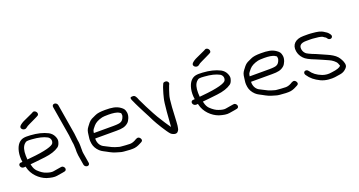

<svg xmlns="http://www.w3.org/2000/svg" viewBox="-42 -1289 3537 1892"><g transform="rotate(-20 1727.0 -343.0)"><path d="M246.1 -590C280.1 -605.2 306 -619.3 331.3 -631L331.7 -631.2L344.1 -638C359.9 -645.8 357.6 -663.8 350.1 -675C343.4 -685.2 328.2 -697 311.7 -687.3L299.9 -680.8C272.9 -668.7 244.6 -654.6 210.3 -639.8C188.1 -630.3 167.6 -616.6 155.8 -604.4C142.7 -591.1 147 -574.9 159.9 -564.9C172.7 -554.9 192.9 -553.3 205.4 -565.8C212 -572.4 225.7 -580.9 246.1 -590ZM102.4 -309C101.5 -362.8 112.4 -399.8 133.9 -422.2C154 -443.1 165.3 -442.9 214.7 -439.5C280.7 -435.1 332.1 -422.5 367.9 -402.8C390.3 -390.5 403.1 -362.4 389.2 -334.8C378.3 -310.9 299.2 -285.4 134.8 -270.9C122.7 -269.8 114.4 -269 104.4 -267.9C103.1 -278.4 102.2 -293.1 102.4 -309ZM43.1 -206.5H51.9L63.6 -207.9L65.8 -199.2C83 -120.1 149.7 -56.1 218.5 -31.5L218.8 -31.4L219.1 -31.3C262.8 -17.7 297.6 -12.2 324.1 -16.8C346.4 -20.7 367.3 -24.1 386.9 -27C404.1 -29.8 417.1 -31.3 423.4 -41.2C431.4 -53.9 423.9 -72.1 410.6 -80.7C404.3 -84.8 396.8 -86.5 388.5 -84.2L354.7 -78.8C342.8 -77.2 326.5 -74.4 306.2 -70.7C290 -67.8 266.2 -70.9 234.6 -82.5L234.3 -82.6L233.9 -82.7C209.5 -90.4 182.2 -107.8 152.6 -136.5C137.5 -152.1 127 -172.3 121 -198.3C119.8 -203.5 118.7 -208 117.5 -212.6C167 -217.5 185.2 -218.8 274 -229.3C338.8 -237 387 -253.1 422.5 -278.1C437.3 -288.5 446.2 -307.4 451.8 -332.9C455.2 -348.5 451 -366.6 441.6 -386.8C431.5 -408.4 414.8 -425.7 392 -438.2C342.4 -463.5 283.4 -477.8 212.5 -482C151.4 -485.7 119.4 -483.1 87.8 -449.3C54.7 -412.5 37.3 -338.5 50.1 -262.5C46.5 -262 42.3 -261.5 41.8 -261.5H33.9C19.5 -261.5 8.3 -250.2 10.9 -234.5C13.4 -219.6 27.5 -206.5 43.1 -206.5Z M660.9 -30.5 642.6 -140.3C639.2 -161.2 642.7 -167.3 640.8 -198.5L641 -215.9L640.9 -216.2C640.2 -227.8 640.8 -241.1 638.4 -256L635 -275.9L626.7 -350.1L574 -666.5C571.4 -682.1 556.9 -694 541.9 -694C526.9 -694 516.4 -682.1 519 -666.5L571.6 -350.7L579.8 -277.5L583.2 -257C585 -246.1 584.2 -235.6 585 -222.5L586 -204.9C584.9 -187.1 585 -156.3 588.6 -134.6L605.9 -30.5C608.4 -15.5 623.4 -4 638.3 -4C654.1 -4 663.2 -16.6 660.9 -30.5Z M815.4 -317C817.1 -321.1 827.1 -335.2 845.6 -356.7C865.3 -379 895.7 -395.3 938.9 -405.9C948.4 -408.3 971.3 -410 1005.2 -410C1048.8 -410 1093.4 -405.1 1115.4 -389.7C1132.5 -377.7 1127.6 -386.7 1131 -366C1132.3 -358.6 1131.7 -352 1128.8 -344.6C1120.2 -319 1107.8 -304.7 1092.9 -298.5L1092.3 -298.2L1091.7 -297.9C1082.2 -292.5 1057 -288.5 1016.4 -288.5L808.9 -288.5C810.3 -298.4 812.1 -308.9 815.4 -317ZM1025.6 -233.5C1083.9 -233.5 1118.7 -238.6 1151.7 -268.2C1170.7 -285.2 1191.9 -330.9 1186 -366.5C1180.4 -399.8 1171.4 -411.2 1146.1 -429.4C1105.1 -458.9 1058.4 -465 990.4 -465C942.2 -465 906.7 -460.3 883.5 -448.7C868.6 -441.7 853.9 -434.8 839.2 -428.1C811.8 -414 793.2 -384.2 779.6 -366.6C762.5 -344.3 757.1 -327.4 753.2 -291.3C749.5 -255.2 743.4 -243.6 750.9 -199C756.2 -167.2 772.7 -138.2 799.2 -113.2C821.5 -92.1 845.9 -84.4 864.3 -73.2C881.8 -62.5 897.7 -55.3 916.2 -46.4C937.2 -36.2 973.1 -28.4 990.9 -22.2C1005.9 -17 1036 -14.6 1088.7 -11.5L1089.1 -11.5H1117.8C1143.9 -11.5 1170.5 -19.7 1198.2 -34.8L1217.5 -44.8C1223.9 -48.3 1229.5 -53.6 1230.3 -62.2C1231.1 -69.5 1227.9 -76.7 1223.7 -82.5C1204.9 -109 1182 -93.9 1164.8 -83C1144.3 -72 1125.1 -66.5 1107.2 -66.5C1074 -66.5 1041.2 -70.3 1014.3 -72.4C991.9 -74.2 994.1 -77.4 960.9 -85.8C945.7 -89.7 920 -101 885.8 -119.8C876.8 -125.2 868.1 -129.7 859.5 -133.4C830.8 -145.5 810.3 -172.1 804.4 -207.5C802.3 -220.3 802.8 -225.4 803.5 -233.5Z M1271.9 -465.3C1275.6 -457.8 1278.2 -452.4 1279.3 -449.6C1287.3 -428 1297.4 -412.6 1308.7 -387.2C1323.5 -354.7 1359.7 -289.1 1374.5 -259.1L1400 -208.1C1418.3 -171.4 1486.9 -58.2 1515.8 -27.6C1521.9 -20.8 1533.7 -13.7 1547.1 -9.6C1584.7 2.3 1595.1 -27 1597.8 -30.5C1603.9 -39.3 1602 -44.1 1604.9 -52.5C1608.2 -62.7 1610.1 -83.3 1612.1 -117.4C1613.7 -151.5 1616 -200.6 1619.9 -264.5C1624 -326.3 1629.8 -367.6 1636.2 -386.7C1649.6 -428.2 1649.8 -433.6 1666.7 -477.2L1671.9 -487L1672 -487.9C1679.3 -501.9 1668.8 -516.7 1656.2 -522.6C1644.9 -526 1628.8 -525.5 1620.8 -517.9L1615.6 -507C1608.1 -491.7 1601.3 -473 1595 -451C1587.1 -422.2 1583 -416.2 1574.8 -378.1C1568.4 -355.9 1562.5 -310.6 1556.2 -240.2C1550.2 -168.8 1546.6 -122.5 1545.6 -100.7C1545.1 -94.9 1544.5 -89.9 1543.8 -84.9C1512.8 -130.9 1495.6 -153.8 1452 -226.1L1423.9 -275.9C1407 -308.7 1392.4 -336.8 1380.2 -359.5C1360.5 -397 1356.4 -412 1339.4 -443.5C1335.4 -450.4 1327.1 -487.1 1305.1 -497C1290.7 -500.1 1274.6 -498.9 1268.5 -493.5C1265.2 -485 1267.2 -474.9 1271.9 -465.3Z M2053.1 -590C2087.1 -605.2 2113 -619.3 2138.3 -631L2138.7 -631.2L2151.1 -638C2166.9 -645.8 2164.6 -663.8 2157.1 -675C2150.4 -685.2 2135.2 -697 2118.7 -687.3L2106.9 -680.8C2079.9 -668.7 2051.6 -654.6 2017.3 -639.8C1995.1 -630.3 1974.6 -616.6 1962.8 -604.4C1949.7 -591.1 1954 -574.9 1966.9 -564.9C1979.7 -554.9 1999.9 -553.3 2012.4 -565.8C2019 -572.4 2032.7 -580.9 2053.1 -590ZM1909.4 -309C1908.5 -362.8 1919.4 -399.8 1940.9 -422.2C1961 -443.1 1972.3 -442.9 2021.7 -439.5C2087.7 -435.1 2139.1 -422.5 2174.9 -402.8C2197.3 -390.5 2210.1 -362.4 2196.2 -334.8C2185.3 -310.9 2106.2 -285.4 1941.8 -270.9C1929.7 -269.8 1921.4 -269 1911.4 -267.9C1910.1 -278.4 1909.2 -293.1 1909.4 -309ZM1850.1 -206.5H1858.9L1870.6 -207.9L1872.8 -199.2C1890 -120.1 1956.7 -56.1 2025.5 -31.5L2025.8 -31.4L2026.1 -31.3C2069.8 -17.7 2104.6 -12.2 2131.1 -16.8C2153.4 -20.7 2174.3 -24.1 2193.9 -27C2211.1 -29.8 2224.1 -31.3 2230.4 -41.2C2238.4 -53.9 2230.9 -72.1 2217.6 -80.7C2211.3 -84.8 2203.8 -86.5 2195.5 -84.2L2161.7 -78.8C2149.8 -77.2 2133.5 -74.4 2113.2 -70.7C2097 -67.8 2073.2 -70.9 2041.6 -82.5L2041.3 -82.6L2040.9 -82.7C2016.5 -90.4 1989.2 -107.8 1959.6 -136.5C1944.5 -152.1 1934 -172.3 1928 -198.3C1926.8 -203.5 1925.7 -208 1924.5 -212.6C1974 -217.5 1992.2 -218.8 2081 -229.3C2145.8 -237 2194 -253.1 2229.5 -278.1C2244.3 -288.5 2253.2 -307.4 2258.8 -332.9C2262.2 -348.5 2258 -366.6 2248.6 -386.8C2238.5 -408.4 2221.8 -425.7 2199 -438.2C2149.4 -463.5 2090.4 -477.8 2019.5 -482C1958.4 -485.7 1926.4 -483.1 1894.8 -449.3C1861.7 -412.5 1844.3 -338.5 1857.1 -262.5C1853.5 -262 1849.3 -261.5 1848.8 -261.5H1840.9C1826.5 -261.5 1815.3 -250.2 1817.9 -234.5C1820.4 -219.6 1834.5 -206.5 1850.1 -206.5Z M2449.4 -317C2451.1 -321.1 2461.1 -335.2 2479.6 -356.7C2499.3 -379 2529.7 -395.3 2572.9 -405.9C2582.4 -408.3 2605.3 -410 2639.2 -410C2682.8 -410 2727.4 -405.1 2749.4 -389.7C2766.5 -377.7 2761.6 -386.7 2765 -366C2766.3 -358.6 2765.7 -352 2762.8 -344.6C2754.2 -319 2741.8 -304.7 2726.9 -298.5L2726.3 -298.2L2725.7 -297.9C2716.2 -292.5 2691 -288.5 2650.4 -288.5L2442.9 -288.5C2444.3 -298.4 2446.1 -308.9 2449.4 -317ZM2659.6 -233.5C2717.9 -233.5 2752.7 -238.6 2785.7 -268.2C2804.7 -285.2 2825.9 -330.9 2820 -366.5C2814.4 -399.8 2805.4 -411.2 2780.1 -429.4C2739.1 -458.9 2692.4 -465 2624.4 -465C2576.2 -465 2540.7 -460.3 2517.5 -448.7C2502.6 -441.7 2487.9 -434.8 2473.2 -428.1C2445.8 -414 2427.2 -384.2 2413.6 -366.6C2396.5 -344.3 2391.1 -327.4 2387.2 -291.3C2383.5 -255.2 2377.4 -243.6 2384.9 -199C2390.2 -167.2 2406.7 -138.2 2433.2 -113.2C2455.5 -92.1 2479.9 -84.4 2498.3 -73.2C2515.8 -62.5 2531.7 -55.3 2550.2 -46.4C2571.2 -36.2 2607.1 -28.4 2624.9 -22.2C2639.9 -17 2670 -14.6 2722.7 -11.5L2723.1 -11.5H2751.8C2777.9 -11.5 2804.5 -19.7 2832.2 -34.8L2851.5 -44.8C2857.9 -48.3 2863.5 -53.6 2864.3 -62.2C2865.1 -69.5 2861.9 -76.7 2857.7 -82.5C2838.9 -109 2816 -93.9 2798.8 -83C2778.3 -72 2759.1 -66.5 2741.2 -66.5C2708 -66.5 2675.2 -70.3 2648.3 -72.4C2625.9 -74.2 2628.1 -77.4 2594.9 -85.8C2579.7 -89.7 2554 -101 2519.8 -119.8C2510.8 -125.2 2502.1 -129.7 2493.5 -133.4C2464.8 -145.5 2444.3 -172.1 2438.4 -207.5C2436.3 -220.3 2436.8 -225.4 2437.5 -233.5Z M2998 -284.9C3014.9 -265.7 3051.5 -245.5 3115.4 -221.2C3154.2 -206.6 3184.4 -189.9 3233.2 -169.7C3259.8 -158.6 3296.2 -132.1 3305.3 -110.1C3310.8 -96.9 3314 -88.3 3314.6 -85.8C3314.8 -84.8 3314.9 -84 3315 -81.8C3305 -68.4 3275.9 -55.6 3215.4 -48.9L3214.9 -48.8L3214.4 -48.8C3181.5 -42.9 3150 -45.7 3118.8 -56.9C3066.5 -77 3031.6 -104.4 3008.5 -139.1C2997.9 -154.9 2980.2 -157.2 2969.7 -151C2959.2 -144.9 2953.9 -129.5 2964.3 -113.9C2995.3 -67.3 3030.3 -41.1 3082.9 -14.8C3107.5 -3.1 3135.1 4.1 3163 6.7C3220.9 12 3240 4.4 3286.9 -2.1C3309.4 -5.6 3328.5 -13.9 3343.5 -27C3362 -43.1 3374.7 -55.3 3369.8 -85C3365.2 -112.3 3345.4 -146.5 3329.1 -165.3C3306.9 -190.9 3268.4 -211.4 3240.8 -223.7C3210.8 -235.8 3169.8 -256.5 3134.5 -270.8C3074.1 -293.4 3041.9 -311.2 3037.2 -317.1L3036.5 -318L3035.8 -318.7C3023.2 -330.8 3015.4 -345.5 3012.2 -364.5C3005.8 -403.4 3027.3 -426 3085 -426H3134.8C3141.2 -426 3147.6 -425.7 3154.1 -425.1C3193.2 -421.4 3239.6 -418.6 3256 -406.1C3265.4 -398.9 3272.8 -393.9 3280.4 -390.1C3280.5 -389.9 3281.5 -388.9 3283 -386.7L3289.5 -377.7C3300.5 -361.1 3319.4 -360.4 3329.4 -366.9C3339 -373 3345.8 -388.4 3333.9 -403.9L3326.3 -413.9C3313.1 -431.5 3299.9 -437.4 3288 -445.3C3254.7 -469.3 3218.6 -473.7 3173.3 -477.9L3151 -479.9C3143 -480.7 3134.5 -481 3125.6 -481H3075.9C2993.6 -481 2945.2 -436.9 2957.2 -364.5C2962.2 -334.4 2975.2 -308.4 2998 -284.9Z"/></g></svg>

Font: MewTooHand
Style: BdLta
Weight: 400
Designer: Mew Too, Robert Jablonski
Version: Version 0.77